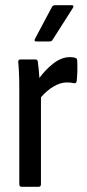

<svg xmlns="http://www.w3.org/2000/svg" viewBox="-20 -716 333 736"><path d="M63 0Q54 0 54 -10V-367Q54 -404 53 -430.5Q52 -457 50 -477Q49 -488 58 -488H117Q124 -488 125 -479Q127 -466 128.5 -449.5Q130 -433 131 -417Q154 -449 185 -473Q216 -497 248 -497Q262 -497 269 -494Q276 -493 276 -483Q277 -463 276.5 -443.5Q276 -424 274 -405Q272 -396 264 -397Q251 -400 236 -400Q212 -400 185.5 -384.5Q159 -369 137 -343V-10Q137 0 128 0ZM120 -557Q109 -557 114 -567L179 -689Q183 -696 190 -696H254Q266 -696 259 -685L182 -564Q179 -557 169 -557Z"/></svg>

Font: Sofia Sans Condensed Medium
Style: Regular
Weight: 500
Designer: Botio Nikoltchev, Ani Petrova
Foundry: lettersoup
Version: Version 4.101; ttfautohint (v1.8.4.7-5d5b)